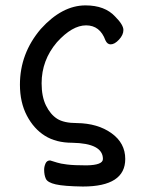

<svg xmlns="http://www.w3.org/2000/svg" viewBox="-20 -512 540 705"><path d="M284.2 172.9Q214.8 171.9 184.8 165Q154.8 158.2 148.4 144.5Q142.1 130.9 142.1 110.8Q142.1 100.1 147 88.6Q151.9 77.1 164.1 77.1Q178.2 81.1 189.7 85Q201.2 88.9 226.1 92Q251 95.2 297.9 95.2Q357.9 94.2 357.9 71.8Q357.9 14.2 245.1 12.2Q186 12.2 145 -13.4Q104 -39.1 78.6 -87.6Q53.2 -136.2 53.2 -201.2Q53.2 -315.9 129.9 -405.8Q208 -492.2 293.9 -492.2Q365.2 -492.2 402.8 -451.2Q433.1 -420.9 433.1 -401.9Q433.1 -383.8 417 -366.5Q400.9 -349.1 386.2 -349.1Q374 -349.1 367.2 -363.8Q347.2 -418.9 296.1 -418.9Q245.1 -418.9 189 -356.9Q132.8 -291 132.8 -206.1Q132.8 -157.2 148.9 -124.5Q165 -91.8 189.9 -75.9Q214.8 -60.1 262.2 -60.1Q338.9 -59.1 389.4 -22.9Q439.9 13.2 439.9 71.8Q439.9 172.9 284.2 172.9Z"/></svg>

Font: LXGW WenKai Mono GB Screen
Style: Regular
Weight: 400
Monospace: yes
Designer: LXGW / Fontworks Inc.
Foundry: LXGW / Fontworks Inc.
Version: Version 1.510;January 18,2025